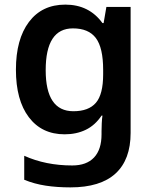

<svg xmlns="http://www.w3.org/2000/svg" viewBox="-20 -572 666 832"><path d="M263 -552Q366 -552 424 -472H429L441 -542H546V4Q546 120 480.5 180Q415 240 285 240Q227 240 178 232.5Q129 225 85 207V103Q178 145 293 145Q355 145 387.5 110.5Q420 76 420 10V-4Q420 -19 421 -39Q422 -59 424 -71H420Q392 -29 351.5 -9.5Q311 10 260 10Q161 10 105 -64Q49 -138 49 -270Q49 -402 105.5 -477Q162 -552 263 -552ZM296 -449Q178 -449 178 -268Q178 -90 298 -90Q364 -90 395.5 -126.5Q427 -163 427 -250V-269Q427 -365 395.5 -407Q364 -449 296 -449Z"/></svg>

Font: Noto Sans Bassa Vah SemiBold
Style: Regular
Weight: 600
Designer: Monotype Design Team
Foundry: Monotype Imaging Inc.
Version: Version 2.002; ttfautohint (v1.8.4.7-5d5b)